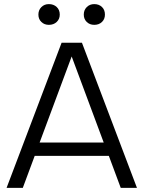

<svg xmlns="http://www.w3.org/2000/svg" viewBox="-20 -915 699 935"><path d="M12 0 280 -707H379L647 0H568L510 -156H149L91 0ZM173 -221H485L329 -640ZM439 -794Q417 -794 402.5 -808Q388 -822 388 -844Q388 -866 402.5 -880.5Q417 -895 439 -895Q462 -895 476.5 -881Q491 -867 491 -844Q491 -822 476.5 -808Q462 -794 439 -794ZM218 -794Q196 -794 181.5 -808Q167 -822 167 -844Q167 -866 181.5 -880.5Q196 -895 218 -895Q241 -895 256 -881Q271 -867 271 -844Q271 -822 256 -808Q241 -794 218 -794Z"/></svg>

Font: Onest Light
Style: Regular
Weight: 300
Designer: Dmitri Voloshin, Andrey Kudryavtsev
Foundry: Dmitri Voloshin, Andrey Kudryavtsev
Version: Version 1.000;gftools[0.9.33]